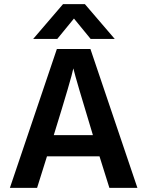

<svg xmlns="http://www.w3.org/2000/svg" viewBox="-20 -912 714 932"><path d="M258 -723H141L286 -892H392L537 -723H420L339 -822ZM160 0H28L256 -674H419L647 0H511L463 -153H208ZM336 -580Q328 -537 241 -256H431Q348 -529 336 -580Z"/></svg>

Font: Hind Guntur SemiBold
Style: Regular
Weight: 600
Designer: Manushi Parikh, Hitesh Malaviya
Foundry: Indian Type Foundry
Version: Version 1.000;PS 1.0;hotconv 1.0.86;makeotf.lib2.5.63406; tt